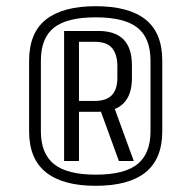

<svg xmlns="http://www.w3.org/2000/svg" viewBox="-20 -840 618 620"><path d="M289 -240Q183 -240 128.5 -283.5Q74 -327 74 -416V-644Q74 -734 128.5 -777Q183 -820 289 -820Q396 -820 450 -777Q504 -734 504 -644V-416Q504 -327 450 -283.5Q396 -240 289 -240ZM302 -490H350L412 -320H364ZM289 -276Q382 -276 424 -310Q466 -344 466 -416V-644Q466 -717 424 -750.5Q382 -784 289 -784Q196 -784 154 -750.5Q112 -717 112 -644V-416Q112 -344 154.5 -310Q197 -276 289 -276ZM187 -740H298Q352 -740 379 -712.5Q406 -685 406 -629V-587Q406 -534 379 -506.5Q352 -479 298 -479H234V-514H285Q323 -514 341 -532.5Q359 -551 359 -589V-627Q359 -663 342.5 -684Q326 -705 285 -705H225L235 -719V-320H187Z"/></svg>

Font: Pathway Extreme Condensed Thin
Style: Regular
Weight: 250
Width: 3
Version: Version 1.001;gftools[0.9.26]